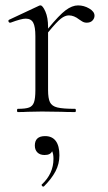

<svg xmlns="http://www.w3.org/2000/svg" viewBox="-20 -415 400 711"><path d="M330 -357Q330 -347 322.5 -339Q315 -331 301 -331Q291 -331 283 -336.5Q275 -342 273 -343Q254 -358 235 -358Q221 -358 205.5 -346Q190 -334 158 -295V-81Q158 -51 165 -36.5Q172 -22 192.5 -17Q213 -12 258 -12Q261 -12 261 -6Q261 0 258 0Q226 0 207 -1L135 -2L82 -1Q69 0 46 0Q43 0 43 -6Q43 -12 46 -12Q75 -12 88 -17Q101 -22 106 -36.5Q111 -51 111 -81V-281Q111 -316 103 -331Q95 -346 75 -346Q59 -346 19 -331H17Q13 -331 11.5 -335.5Q10 -340 14 -342L125 -394Q127 -395 130 -395Q138 -395 148 -372.5Q158 -350 158 -315V-309Q199 -359 223 -377Q247 -395 269 -395Q291 -395 310.5 -383.5Q330 -372 330 -357ZM200 160Q200 192 185.5 219.5Q171 247 143 275Q142 276 140 276Q137 276 135 272.5Q133 269 135 268Q178 228 178 173Q178 155 173 145Q167 159 145 159Q128 159 118.5 149.5Q109 140 109 124Q109 89 147 89Q173 89 186.5 107Q200 125 200 160Z"/></svg>

Font: Cormorant Infant Light
Style: Regular
Weight: 300
Designer: Christian Thalmann (Catharsis Fonts)
Version: Version 3.000